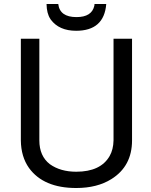

<svg xmlns="http://www.w3.org/2000/svg" viewBox="-20 -924 762 967"><path d="M214.4 -903.8H273.4Q281.2 -837.9 365.2 -837.9Q442.4 -837.9 455.1 -895L456.1 -903.8H515.1Q504.4 -769 363.3 -769Q277.3 -769 235.4 -825.7L233.4 -829.1Q215.3 -856 214.4 -903.8ZM551.8 -729H645V-216.8Q645 -86.9 541 -22Q469.2 22.9 363.8 22.9Q199.2 22.9 126 -78.1Q85.9 -134.8 85 -216.8V-729H178.2V-216.8Q178.2 -138.2 231 -97.2Q284.2 -59.1 363.8 -59.1Q486.8 -59.1 532.2 -138.2Q550.8 -170.9 551.8 -216.8Z"/></svg>

Font: SolaimanLipiNormal
Style: Normal
Weight: 400
Designer: Solaiman Karim
Version: Version 1.6.1 ; ttfautohint (v1.5.65-e2d9)